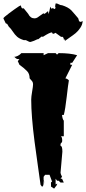

<svg xmlns="http://www.w3.org/2000/svg" viewBox="-73 -1051 504 1125"><path d="M73.7 -816.4 67.9 -815.4Q41 -823.7 27.3 -835.9Q13.7 -848.1 2 -866.2Q-9.8 -884.3 -22 -895.5L-30.8 -910.6L-39.6 -914.6L-53.2 -943.4Q-53.2 -948.2 -18.6 -974.1Q16.1 -1000 38.6 -1014.6L48.8 -1019.5Q49.3 -1018.6 50.5 -1013.9Q51.8 -1009.3 52.5 -1007.6Q53.2 -1005.9 55.4 -1003.7Q57.6 -1001.5 61 -1001.5Q64.5 -1001.5 65.9 -1002.4L92.3 -969.7Q105 -943.4 129.4 -943.4Q138.7 -943.4 147 -948.7L180.7 -972.7L188.5 -969.7L208.5 -985.8L211.4 -968.8Q216.8 -983.9 221.7 -1012.2L228 -1000L235.8 -1003.4L249 -997.6L252.4 -1006.3L250 -1013.7L252.9 -1030.8H257.3Q262.2 -1030.8 272 -1025.6Q281.7 -1020.5 287.6 -1020.5H290Q326.7 -1008.8 344.7 -990.7Q351.1 -984.4 363.8 -969Q376.5 -953.6 385.3 -943.8L390.6 -926.3L400.9 -922.4L411.1 -928.2Q411.1 -908.2 397.7 -888.2Q384.3 -868.2 370.1 -856.7Q356 -845.2 333.5 -829.8Q311 -814.5 306.2 -810.5L309.1 -820.3L301.3 -817.9Q301.3 -824.7 298.3 -830.1Q293.5 -838.4 285.6 -834.5L252 -858.9Q244.1 -853 239.7 -853Q234.4 -852.1 231.9 -861.3Q218.3 -861.3 178.7 -835.4L170.9 -836.9L151.4 -821.3Q147.9 -821.8 144.5 -820.3Q127 -811 106 -805.2H103Q98.6 -805.2 88.9 -810.8Q79.1 -816.4 73.7 -816.4ZM261.7 22 261.2 31.7 244.1 54.2 226.1 42.5Q225.6 29.8 225.6 22.2Q225.6 14.6 232.4 13.7L217.3 -26.9H191.4L182.6 -15.1V3.4Q182.6 8.3 191.4 25.9L182.6 8.8V16.1Q182.6 42.5 172.9 42.5L164.6 31.7Q160.2 -0.5 148.2 -85Q136.2 -169.4 129.4 -221.7Q109.9 -372.1 109.9 -467.3Q109.9 -483.4 115.2 -514.4Q120.6 -545.4 120.6 -555.4Q120.6 -565.4 117.9 -570.6Q115.2 -575.7 108.6 -582.8Q102.1 -589.8 100.6 -591.8Q100.6 -619.6 85 -634.8Q66.4 -653.8 41 -671.4L31.2 -692.9L41 -704.6H34.2Q22 -704.6 12.7 -716.8H5.9Q33.7 -719.2 52.2 -739.7H182.6V-727.5Q207 -739.7 208.5 -739.7H252.9L261.2 -731L270.5 -739.7Q338.9 -739.7 378.9 -727.5L350.1 -683.1H339.4V-671.4H350.1L310.1 -591.8Q321.8 -589.8 330.6 -580.1Q326.2 -556.6 317.9 -483.6Q309.6 -410.6 300.8 -377.4H290.5Q292.5 -353.5 300.8 -343.8V-252.4H283.7Q291.5 -248 291.5 -226.6L290.5 -219.2L281.7 -208V-196.3Q292.5 -196.3 292.5 -162.1L281.7 -38.6Q281.7 -32.7 290.5 -15.1L281.7 -3.9H290.5L300.8 18.6H281.7L270.5 7.8H261.2L252.9 -3.9V29.3Q260.3 29.3 261.7 22Z"/></svg>

Font: Butcherman
Style: Regular
Weight: 400
Version: Version 001.003